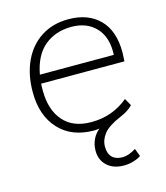

<svg xmlns="http://www.w3.org/2000/svg" viewBox="-107 -594 755 873"><g transform="rotate(-15 270.5 -158.0)"><path d="M101 -261Q100 -251 100 -229Q100 -138 145.5 -85.5Q191 -33 277 -33Q377 -33 451 -95L470 -61Q449 -38 412 -23Q351 3 329 31Q307 59 307 91Q307 124 324 141Q341 158 372 158Q402 158 436 136L450 173Q436 183 414 189.5Q392 196 369 196Q320 196 290.5 169Q261 142 261 98Q261 69 272.5 45Q284 21 304 5Q288 7 279 7Q174 7 114 -58Q54 -123 54 -233Q54 -316 83.5 -379Q113 -442 167.5 -477Q222 -512 296 -512Q388 -512 441.5 -458.5Q495 -405 495 -303Q495 -291 493 -261ZM106 -302H454Q458 -384 415.5 -429.5Q373 -475 300 -475Q225 -475 173.5 -432.5Q122 -390 106 -302Z"/></g></svg>

Font: Muli ExtraLight
Style: Italic
Weight: 275
Italic angle: -4.541°
Designer: Vernon Adams
Foundry: Vernon Adams
Version: Version 2.001